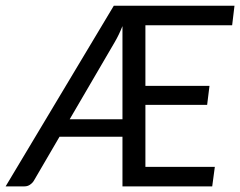

<svg xmlns="http://www.w3.org/2000/svg" viewBox="-60 -662 853 682"><path d="M0 0ZM764.6 -572.3H456.5V-356.9H684.1L675.8 -289.6H456.5V-69.3H703.1L693.8 0H375V-176.3H151.4L60.5 -20.5Q55.7 -12.2 46.9 -6.1Q38.1 0 26.9 0H-40L344.2 -641.6H772.9ZM187.5 -238.3H375V-569.3Q362.8 -538.6 347.7 -512.7Z"/></svg>

Font: Carlito
Style: Italic
Weight: 400
Italic angle: -7°
Designer: Lukasz Dziedzic
Foundry: tyPoland Lukasz Dziedzic
Version: Version 1.104